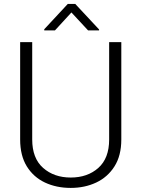

<svg xmlns="http://www.w3.org/2000/svg" viewBox="-20 -919 698 949"><path d="M519.5 -710.9H579.6V-229.5Q579.6 -149.9 545.9 -96.7Q512.2 -43.5 455.6 -16.8Q398.9 9.8 329.6 9.8Q258.8 9.8 202.1 -16.8Q145.5 -43.5 112.5 -96.7Q79.6 -149.9 79.6 -229.5V-710.9H139.2V-229.5Q139.2 -136.7 193.1 -89.1Q247.1 -41.5 329.6 -41.5Q412.6 -41.5 466.1 -89.1Q519.5 -136.7 519.5 -229.5ZM352.1 -899.4 469.7 -773.4V-768.6H415.5L333 -857.4L251.5 -768.6H198.7V-774.4L314.9 -899.4Z"/></svg>

Font: Vazirmatn RD ExtraLight
Style: Regular
Weight: 200
Designer: Saber Rastikerdar
Foundry: Saber Rastikerdar
Version: Version 32.102